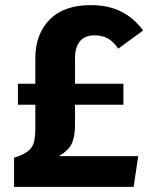

<svg xmlns="http://www.w3.org/2000/svg" viewBox="-20 -730 600 750"><path d="M209 -120H520L502 0H35V-114Q72 -125 90 -140Q108 -155 113 -176Q118 -197 118 -233V-321H50V-403H118V-503Q118 -596 173.5 -653Q229 -710 334 -710Q402 -710 452 -685.5Q502 -661 539 -611L442 -540Q423 -568 401 -580Q379 -592 349 -592Q311 -592 292 -568.5Q273 -545 273 -502V-403H462V-321H273V-241Q273 -196 260 -168.5Q247 -141 209 -120Z"/></svg>

Font: Statis Sans
Style: Bold
Weight: 700
Designer: bBox Type GmbH
Foundry: bBox Type GmbH
Version: Version 1.000